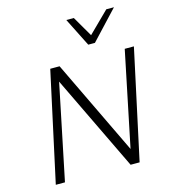

<svg xmlns="http://www.w3.org/2000/svg" viewBox="-130 -1010 984 1113"><g transform="rotate(-15 362.5 -453.5)"><path d="M66 0 209 -658H257L121 0ZM543 0H515L219 -615L230 -658H265L554 -56ZM711 -658 569 0H520L656 -658ZM458 -736 475 -772 612 -907H658L498 -736ZM458 -736 372 -907H417L495 -773L498 -736Z"/></g></svg>

Font: Ysabeau Infant Light
Style: Italic
Weight: 300
Italic angle: -12°
Designer: Christian Thalmann (Catharsis Fonts)
Version: Version 2.001;gftools[0.9.30]; featfreeze: ss01,ss02,lnum